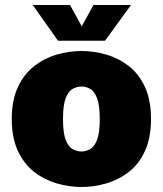

<svg xmlns="http://www.w3.org/2000/svg" viewBox="-20 -736 651 768"><path d="M306 12Q256 12 206.5 -2.5Q157 -17 116.5 -48.5Q76 -80 51.5 -132.5Q27 -185 27 -260Q27 -335 51.5 -387.5Q76 -440 116.5 -471.5Q157 -503 206.5 -517.5Q256 -532 306 -532Q356 -532 405.5 -517.5Q455 -503 495.5 -471.5Q536 -440 560 -387.5Q584 -335 584 -260Q584 -185 560 -132.5Q536 -80 495.5 -48.5Q455 -17 405.5 -2.5Q356 12 306 12ZM306 -130Q323 -130 340 -139Q357 -148 368 -176Q379 -204 379 -260Q379 -316 368 -344Q357 -372 340 -381Q323 -390 306 -390Q289 -390 271.5 -381Q254 -372 243 -344Q232 -316 232 -260Q232 -204 243 -176Q254 -148 271.5 -139Q289 -130 306 -130ZM212 -573 111 -716H260L307 -631L354 -716H504L400 -573Z"/></svg>

Font: Murecho Black
Style: Regular
Weight: 900
Designer: Neil Summerour
Foundry: Positype
Version: Version 1.010; ttfautohint (v1.8.3)